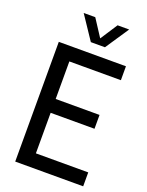

<svg xmlns="http://www.w3.org/2000/svg" viewBox="-172 -1031 853 1115"><g transform="rotate(20 254.5 -473.5)"><path d="M67 0V-740H482V-654H163.5V-422H434.5V-336.5H163.5V-86H487V0ZM242.5 -802 145.5 -947H217L286 -841L355 -947H426.5L329.5 -802Z"/></g></svg>

Font: Encode Sans Condensed Condensed Medium
Style: Regular
Weight: 500
Width: 3
Designer: Multiple Designers
Foundry: Impallari Type
Version: Version 3.000; ttfautohint (v1.8.3) -l 8 -r 50 -G 200 -x 14 